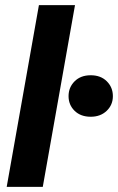

<svg xmlns="http://www.w3.org/2000/svg" viewBox="-20 -725 458 745"><path d="M6 0 131 -705H271L146 0ZM332 -272Q293 -272 269.5 -295Q246 -318 246 -352Q246 -386 269.5 -409.5Q293 -433 332 -433Q371 -433 394.5 -409.5Q418 -386 418 -352Q418 -318 394 -295Q370 -272 332 -272Z"/></svg>

Font: DM Sans 36pt ExtraBold
Style: Italic
Weight: 800
Italic angle: -10°
Designer: Colophon Foundry, Jonny Pinhorn
Foundry: Colophon Foundry
Version: Version 4.004;gftools[0.9.30]